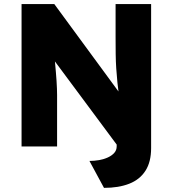

<svg xmlns="http://www.w3.org/2000/svg" viewBox="-20 -720 849 944"><path d="M491.3 203.7 419.7 71.3Q443.3 71.3 467.2 67.2Q491 63 510.5 54Q530 45 541.8 31.7Q553.7 18.3 553.7 -0.3V-58L562 2L233.7 -440L247.3 -448.7Q249 -429 251 -407.7Q253 -386.3 254.8 -364.7Q256.7 -343 258 -322.5Q259.3 -302 260 -284Q260.7 -266 260.7 -253V0H86V-700H247L581 -245L566.3 -238Q560.7 -280.3 557.2 -315.3Q553.7 -350.3 551.5 -383.7Q549.3 -417 548.8 -453.7Q548.3 -490.3 548.3 -536.7V-700H723V8Q723 76 695.3 119.3Q667.7 162.7 615.7 183.2Q563.7 203.7 491.3 203.7Z"/></svg>

Font: Lexend Medium
Style: Regular
Weight: 500
Designer: Bonnie Shaver-Troup, Thomas Jockin
Foundry: Lexend
Version: Version 1.005